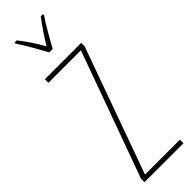

<svg xmlns="http://www.w3.org/2000/svg" viewBox="-317 -953 957 957"><g transform="rotate(-45 161.5 -475.0)"><path d="M150 -793H174C200 -840 234 -900 263 -943V-950H247C213 -904 188 -868 162 -824C138 -868 104 -917 78 -950H62V-943C84 -912 123 -843 150 -793ZM303 0V-25H57L296 -689V-714H40V-689H269L28 -24V0Z"/></g></svg>

Font: Noto Sans Arabic UI XCn Th
Style: Regular
Weight: 100
Width: 2
Designer: Monotype Design Team, Nadine Chahine and Nizar Qandah
Foundry: Monotype Imaging Inc.
Version: Version 2.010